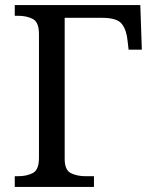

<svg xmlns="http://www.w3.org/2000/svg" viewBox="-20 -734 601 754"><path d="M38 0V-42H51Q85 -42 109 -54.5Q133 -67 133 -114V-600Q133 -647 109 -659.5Q85 -672 51 -672H38V-714H531L537 -539H485L481 -574Q477 -616 458.5 -640Q440 -664 381 -664H234V-110Q234 -66 258.5 -54Q283 -42 316 -42H349V0Z"/></svg>

Font: NotoSerif-Regular
Style: Regular
Weight: 400
Designer: Monotype Design Team
Foundry: Monotype Imaging Inc.
Version: Version 2.007; ttfautohint (v1.8) -l 8 -r 50 -G 200 -x 14 -D